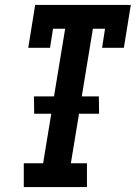

<svg xmlns="http://www.w3.org/2000/svg" viewBox="-20 -755 548 775"><path d="M76 0V-96H154L187 -296H118L117 -366H198L243 -639H194L182 -562H94L122 -735H508L480 -562H392L404 -639H355L310 -366H379L380 -296H299L266 -96H331V0Z"/></svg>

Font: Iosevka Curly Slab
Style: Bold Italic
Weight: 700
Italic angle: -9°
Monospace: yes
Designer: Belleve Invis
Foundry: Belleve Invis
Version: Version 22.1.2; ttfautohint (v1.8.4)